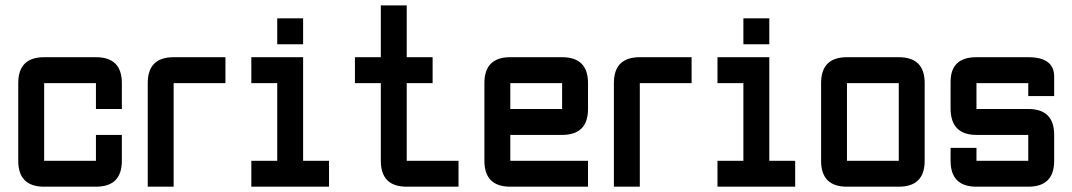

<svg xmlns="http://www.w3.org/2000/svg" viewBox="-20 -704 4044 724"><path d="M341.8 0H146.5Q48.8 0 48.8 -97.7V-390.6Q48.8 -488.3 146.5 -488.3H341.8Q439.5 -488.3 439.5 -390.6V-293H341.8V-390.6H146.5V-97.7H341.8V-195.3H439.5V-97.7Q439.5 0 341.8 0Z M634.8 -488.3H830.1V-390.6H634.8V0H537.1V-390.6Q537.1 -488.3 634.8 -488.3Z M1025.4 -537.1V-634.8H1123V-537.1ZM927.7 0V-97.7H1025.4V-390.6H927.7V-488.3H1123V-97.7H1220.7V0Z M1513.7 0Q1416 0 1416 -97.7V-390.6H1318.4V-488.3H1416V-683.6H1513.7V-488.3H1611.3V-390.6H1513.7V-97.7H1709V0Z M1904.3 -488.3H2099.6Q2197.3 -488.3 2197.3 -390.6V-293Q2197.3 -195.3 2099.6 -195.3H1904.3V-97.7H2197.3V0H1904.3Q1806.6 0 1806.6 -97.7V-390.6Q1806.6 -488.3 1904.3 -488.3ZM2099.6 -390.6H1904.3V-293H2099.6Z M2392.6 -488.3H2587.9V-390.6H2392.6V0H2294.9V-390.6Q2294.9 -488.3 2392.6 -488.3Z M2783.2 -537.1V-634.8H2880.9V-537.1ZM2685.5 0V-97.7H2783.2V-390.6H2685.5V-488.3H2880.9V-97.7H2978.5V0Z M3369.1 0H3173.8Q3076.2 0 3076.2 -97.7V-390.6Q3076.2 -488.3 3173.8 -488.3H3369.1Q3466.8 -488.3 3466.8 -390.6V-97.7Q3466.8 0 3369.1 0ZM3369.1 -97.7V-390.6H3173.8V-97.7Z M3564.5 -146.5H3662.1V-97.7H3857.4V-195.3H3662.1Q3564.5 -195.3 3564.5 -295.4V-395.5Q3564.5 -488.3 3662.1 -488.3H3857.4Q3955.1 -488.3 3955.1 -415V-341.8H3857.4V-390.6H3662.1V-293H3857.4Q3955.1 -293 3955.1 -195.3V-97.7Q3955.1 0 3857.4 0H3662.1Q3564.5 0 3564.5 -97.7Z"/></svg>

Font: BabelStone Runic Elder Futhark
Style: Regular
Weight: 400
Designer: Andrew West
Foundry: BabelStone
Version: Version 3.005 March 14, 2022